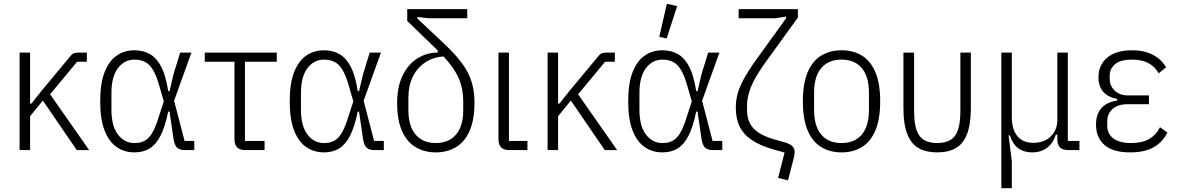

<svg xmlns="http://www.w3.org/2000/svg" viewBox="-20 -788 6181 1008"><path d="M383 0 205 -260 138 -178V0H83V-512H138V-244H145L198 -311L346 -489Q356 -503 366 -507.5Q376 -512 393 -512H436V-464H385L243 -293L448 0Z M1000 -48V0H952Q923 0 909.5 -13Q896 -26 891 -59L870 -202H863Q847 -123 823 -76Q799 -29 765.5 -8.5Q732 12 686 12Q633 12 592.5 -16Q552 -44 529 -103Q506 -162 506 -256Q506 -350 529 -409Q552 -468 592.5 -496Q633 -524 686 -524Q734 -524 769.5 -502.5Q805 -481 828 -434.5Q851 -388 863 -310H870L892 -402L926 -512H985L894 -259L949 -48ZM686 -37Q718 -37 740.5 -49.5Q763 -62 780.5 -92.5Q798 -123 814 -176L840 -256L815 -342Q800 -393 782.5 -422Q765 -451 741.5 -463Q718 -475 686 -475Q633 -475 599 -430Q565 -385 565 -300V-212Q565 -127 599 -82Q633 -37 686 -37Z M1369 0H1269Q1239 0 1225 -14Q1211 -28 1211 -58V-464H1055V-512H1433V-464H1266V-48H1369Z M1995 -48V0H1947Q1918 0 1904.5 -13Q1891 -26 1886 -59L1865 -202H1858Q1842 -123 1818 -76Q1794 -29 1760.5 -8.5Q1727 12 1681 12Q1628 12 1587.5 -16Q1547 -44 1524 -103Q1501 -162 1501 -256Q1501 -350 1524 -409Q1547 -468 1587.5 -496Q1628 -524 1681 -524Q1729 -524 1764.5 -502.5Q1800 -481 1823 -434.5Q1846 -388 1858 -310H1865L1887 -402L1921 -512H1980L1889 -259L1944 -48ZM1681 -37Q1713 -37 1735.5 -49.5Q1758 -62 1775.5 -92.5Q1793 -123 1809 -176L1835 -256L1810 -342Q1795 -393 1777.5 -422Q1760 -451 1736.5 -463Q1713 -475 1681 -475Q1628 -475 1594 -430Q1560 -385 1560 -300V-212Q1560 -127 1594 -82Q1628 -37 1681 -37Z M2317 -492Q2257 -490 2213.5 -461Q2170 -432 2147 -384.5Q2124 -337 2124 -276V-208Q2124 -154 2141 -115.5Q2158 -77 2190 -57Q2222 -37 2268 -37Q2314 -37 2346 -57Q2378 -77 2395 -115Q2412 -153 2412 -206V-251Q2412 -289 2405.5 -322Q2399 -355 2384 -386.5Q2369 -418 2342 -452.5Q2315 -487 2273 -528L2118 -678V-740H2433V-692H2231L2171 -699V-691L2308 -562Q2355 -518 2387 -479.5Q2419 -441 2437 -405Q2455 -369 2463 -331Q2471 -293 2471 -249Q2471 -159 2445.5 -101Q2420 -43 2374 -15.5Q2328 12 2268 12Q2208 12 2162 -15.5Q2116 -43 2090.5 -100.5Q2065 -158 2065 -247Q2065 -331 2093 -390Q2121 -449 2170 -480.5Q2219 -512 2278 -512V-529Z M2749 -48V0H2655Q2625 0 2611 -14Q2597 -28 2597 -58V-512H2652V-48Z M3155 0 2977 -260 2910 -178V0H2855V-512H2910V-244H2917L2970 -311L3118 -489Q3128 -503 3138 -507.5Q3148 -512 3165 -512H3208V-464H3157L3015 -293L3220 0Z M3772 -48V0H3724Q3695 0 3681.5 -13Q3668 -26 3663 -59L3642 -202H3635Q3619 -123 3595 -76Q3571 -29 3537.5 -8.5Q3504 12 3458 12Q3405 12 3364.5 -16Q3324 -44 3301 -103Q3278 -162 3278 -256Q3278 -350 3301 -409Q3324 -468 3364.5 -496Q3405 -524 3458 -524Q3506 -524 3541.5 -502.5Q3577 -481 3600 -434.5Q3623 -388 3635 -310H3642L3664 -402L3698 -512H3757L3666 -259L3721 -48ZM3458 -37Q3490 -37 3512.5 -49.5Q3535 -62 3552.5 -92.5Q3570 -123 3586 -176L3612 -256L3587 -342Q3572 -393 3554.5 -422Q3537 -451 3513.5 -463Q3490 -475 3458 -475Q3405 -475 3371 -430Q3337 -385 3337 -300V-212Q3337 -127 3371 -82Q3405 -37 3458 -37ZM3535 -756 3480 -586 3441 -594 3481 -768Z M3858 -692V-740H4169V-696L3994 -454Q3941 -379 3921.5 -328.5Q3902 -278 3902 -237V-209Q3902 -171 3916 -142.5Q3930 -114 3960.5 -93Q3991 -72 4042 -57L4106 -39Q4130 -31 4141 -19.5Q4152 -8 4152 10Q4152 18 4150.5 26Q4149 34 4147 43L4117 159L4065 146L4099 13L4032 -6Q3965 -26 3923.5 -55Q3882 -84 3862.5 -125Q3843 -166 3843 -223Q3843 -258 3851.5 -292Q3860 -326 3883 -369.5Q3906 -413 3949 -473L4107 -692V-701L4051 -692Z M4398 12Q4338 12 4292 -15.5Q4246 -43 4220.5 -102.5Q4195 -162 4195 -256Q4195 -350 4220.5 -409.5Q4246 -469 4292 -496.5Q4338 -524 4398 -524Q4459 -524 4504.5 -496.5Q4550 -469 4575.5 -409.5Q4601 -350 4601 -256Q4601 -162 4575.5 -102.5Q4550 -43 4504.5 -15.5Q4459 12 4398 12ZM4398 -37Q4467 -37 4504.5 -81.5Q4542 -126 4542 -211V-301Q4542 -386 4504.5 -430.5Q4467 -475 4398 -475Q4329 -475 4291.5 -430.5Q4254 -386 4254 -301V-211Q4254 -126 4291.5 -81.5Q4329 -37 4398 -37Z M4779 -512V-208Q4779 -142 4792 -105Q4805 -68 4832 -52.5Q4859 -37 4900 -37Q4941 -37 4968.5 -52.5Q4996 -68 5009 -105Q5022 -142 5022 -208V-512H5077V-220Q5077 -136 5057 -84.5Q5037 -33 4998 -10.5Q4959 12 4900 12Q4842 12 4802.5 -10.5Q4763 -33 4743 -84.5Q4723 -136 4723 -220V-512Z M5292 200H5237V-512H5292V-173Q5292 -109 5321 -73.5Q5350 -38 5406 -38Q5440 -38 5468.5 -52Q5497 -66 5514 -93.5Q5531 -121 5531 -159V-512H5586V-48H5647V0H5589Q5559 0 5545 -14Q5531 -28 5531 -58V-91L5542 -81H5523Q5510 -38 5478 -13Q5446 12 5399 12Q5355 12 5325.5 -10Q5296 -32 5282 -77H5275L5292 57Z M6070 -120 6109 -92Q6083 -41 6036 -14.5Q5989 12 5913 12Q5823 12 5778.5 -27Q5734 -66 5734 -134Q5734 -189 5763 -221Q5792 -253 5845 -260V-269Q5798 -277 5772.5 -305.5Q5747 -334 5747 -382Q5747 -447 5793 -485.5Q5839 -524 5923 -524Q5968 -524 6002 -513Q6036 -502 6061 -482Q6086 -462 6102 -435L6063 -403Q6050 -426 6031 -442Q6012 -458 5985.5 -466.5Q5959 -475 5923 -475Q5862 -475 5834 -451Q5806 -427 5806 -392V-373Q5806 -338 5832 -312.5Q5858 -287 5903 -287H6012V-241H5902Q5850 -241 5821.5 -216.5Q5793 -192 5793 -150V-128Q5793 -85 5825.5 -61Q5858 -37 5918 -37Q5977 -37 6013.5 -58.5Q6050 -80 6070 -120Z"/></svg>

Font: IBM Plex Sans Condensed Light
Style: Regular
Weight: 300
Width: 3
Designer: Mike Abbink, Paul van der Laan, Pieter van Rosmalen
Foundry: Bold Monday
Version: Version 3.201